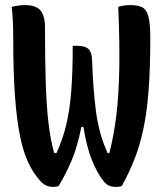

<svg xmlns="http://www.w3.org/2000/svg" viewBox="-20 -727 640 755"><path d="M26 -700Q55 -707 78 -707Q121 -707 139 -686Q157 -665 157 -618Q157 -491 160 -399Q163 -307 171 -241Q179 -175 193 -125H202Q227 -179 241 -238.5Q255 -298 260.5 -373Q266 -448 266 -547H283Q315 -547 328 -534Q341 -521 342 -492Q346 -375 357.5 -288Q369 -201 403 -125H410Q428 -195 437.5 -273.5Q447 -352 449 -455Q451 -558 445 -700Q467 -707 493 -707Q522 -707 539 -698.5Q556 -690 563.5 -662.5Q571 -635 571 -578Q571 -460 564.5 -373.5Q558 -287 544 -221Q530 -155 509 -101.5Q488 -48 459 4Q450 8 437 8Q419 8 407.5 2.5Q396 -3 384 -19Q361 -49 341 -98.5Q321 -148 308 -228H300Q284 -148 261.5 -95.5Q239 -43 211 4Q207 6 200.5 7Q194 8 189 8Q158 8 138 -16Q111 -46 91.5 -87Q72 -128 59 -190.5Q46 -253 39 -347.5Q32 -442 32 -579Q32 -649 26 -700Z"/></svg>

Font: Recursive Mn Csl St SmB
Style: Regular
Weight: 600
Monospace: yes
Version: Version 1.079;hotconv 1.0.112;makeotfexe 2.5.65598; ttfautoh